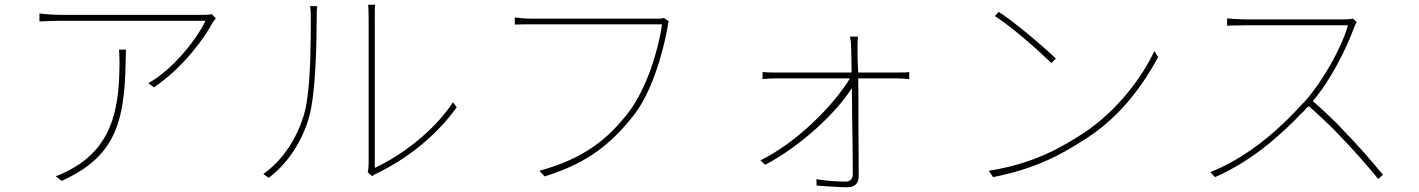

<svg xmlns="http://www.w3.org/2000/svg" viewBox="-20 -752 6010 813"><path d="M880 -656C885 -664 889 -668 894 -674L877 -692C867 -690 854 -689 844 -689H246C213 -689 178 -691 147 -695V-661C177 -663 210 -664 241 -664H850C814 -587 712 -457 608 -400L632 -382C761 -470 850 -598 880 -656ZM513 -535V-536ZM513 -542H484C485 -524 486 -510 486 -495V-486C485 -318 467 -139 285 -38C266 -27 238 -13 216 -6L241 14C465 -87 508 -230 512 -491L513 -527V-497C513 -508 513 -519 513 -529V-536C513 -538 513 -540 513 -542Z M1580 -20C1699 -78 1824 -172 1914 -298L1898 -319C1813 -190 1672 -90 1567 -41V-681C1567 -707 1567 -720 1568 -732H1539C1540 -719 1541 -705 1541 -674V-61C1541 -46 1540 -35 1537 -23L1556 -6C1561 -10 1567 -14 1580 -20ZM1289 -257C1317 -356 1321 -574 1321 -677C1321 -695 1321 -707 1323 -726H1293C1296 -709 1296 -695 1296 -677V-661C1296 -622 1296 -571 1294 -517V-506C1291 -417 1284 -323 1267 -266C1234 -158 1175 -73 1095 -15L1118 1C1200 -61 1260 -155 1289 -257Z M2662 -262C2737 -356 2786 -521 2806 -633C2809 -651 2808 -653 2812 -662L2792 -676C2781 -673 2777 -673 2766 -673H2236C2203 -673 2185 -675 2160 -678V-648C2185 -649 2201 -649 2235 -649H2783C2769 -541 2717 -375 2642 -277C2555 -164 2453 -80 2264 -29L2286 -5C2474 -63 2570 -147 2662 -262Z M3616 -6C3616 -51 3616 -125 3615 -204V-215C3615 -226 3615 -238 3615 -249V-260C3615 -316 3615 -372 3614 -420H3781C3798 -420 3819 -418 3830 -417V-447C3819 -445 3797 -445 3782 -445H3614C3611 -492 3611 -528 3611 -544V-554C3611 -570 3611 -581 3613 -597H3579C3583 -580 3584 -564 3584 -549C3585 -536 3585 -497 3586 -445H3257C3240 -445 3230 -445 3209 -447V-417C3229 -419 3239 -420 3263 -420H3579C3511 -308 3358 -151 3200 -73L3220 -54C3375 -136 3523 -277 3587 -379C3587 -353 3588 -326 3588 -298V-287V-276C3590 -177 3591 -76 3591 -19V-13C3591 3 3581 17 3563 17C3530 17 3478 14 3437 7L3438 34C3472 36 3536 41 3567 41C3596 41 3616 28 3616 -6Z M4451 -504C4399 -554 4281 -655 4209 -702L4193 -684C4269 -635 4383 -533 4432 -485L4451 -504ZM4589 -172C4730 -265 4823 -397 4884 -510L4868 -536C4816 -424 4710 -283 4572 -191C4479 -130 4359 -59 4167 -29L4185 -2C4367 -38 4477 -99 4572 -161L4579 -165C4582 -167 4586 -170 4589 -172Z M5836 -12C5790 -68 5725 -143 5654 -215L5647 -223C5642 -228 5637 -233 5632 -238L5624 -245C5614 -255 5604 -265 5593 -275L5586 -282C5570 -296 5555 -310 5539 -324C5613 -410 5679 -541 5714 -636C5716 -642 5721 -653 5725 -658L5709 -673C5699 -671 5690 -670 5673 -670H5255C5223 -670 5176 -674 5176 -674V-643C5176 -643 5225 -645 5255 -645H5688C5660 -547 5579 -406 5509 -327C5492 -309 5475 -291 5458 -273L5451 -266C5442 -256 5432 -247 5423 -238L5416 -231C5325 -145 5224 -71 5105 -23L5125 -2C5209 -39 5283 -87 5351 -142L5359 -148C5360 -150 5361 -151 5363 -152L5370 -158C5385 -171 5400 -184 5414 -197L5422 -204C5443 -223 5464 -244 5484 -265L5491 -272C5496 -276 5500 -281 5505 -286L5511 -293C5515 -296 5518 -300 5521 -303C5556 -273 5592 -239 5628 -204L5635 -196C5705 -125 5771 -50 5816 6L5836 -12Z"/></svg>

Font: Glow Sans SC Normal Thin
Style: Regular
Weight: 100
Designer: Ryoko NISHIZUKA (kana, bopomofo & ideographs); Paul D. Hunt (Latin, Greek & Cyrillic); Sandoll Communications, Soo-young
Version: Version 0.93